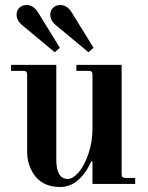

<svg xmlns="http://www.w3.org/2000/svg" viewBox="-20 -732 590 764"><path d="M24 -450V-474H204V-97Q204 -20 250 -20Q270 -20 293 -46.5Q316 -73 332 -120.5Q348 -168 348 -220V-434Q348 -443 344.5 -446.5Q341 -450 332 -450H284V-474H464V-40Q464 -31 467.5 -27.5Q471 -24 480 -24H518V0H348V-89L343 -90Q323 -44 291.5 -16Q260 12 219 12Q173 12 142 -10Q117 -28 102.5 -60Q88 -92 88 -126V-434Q88 -443 84.5 -446.5Q81 -450 72 -450ZM46 -674Q46 -690 57 -701Q68 -712 86 -712Q114 -712 133 -680L218 -542L198 -524L73 -628Q46 -648 46 -674ZM180 -674Q180 -690 191 -701Q202 -712 220 -712Q248 -712 267 -680L352 -542L332 -524L207 -628Q180 -648 180 -674Z"/></svg>

Font: Old Standard TT
Style: Bold
Weight: 700
Designer: Alexey Kryukov <alexios@thessalonica.org.ru>
Version: Version 2.2